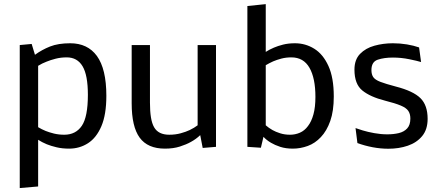

<svg xmlns="http://www.w3.org/2000/svg" viewBox="-20 -722 2165 944"><path d="M77.1 202.6V-500.5L135.7 -505.9L151.9 -452.6Q186 -477.5 226.1 -493.4Q266.1 -509.3 325.2 -509.3Q410.6 -509.3 456.1 -447.3Q502.9 -383.3 502.9 -251Q502.9 -158.7 478.5 -101.6Q454.1 -44.4 412.6 -17.8Q371.1 8.8 319.8 8.8Q286.1 8.8 258.3 2.2Q230.5 -4.4 210 -12.7Q186.5 -22.5 167.5 -34.7V194.8ZM295.9 -59.6Q352.5 -59.6 382.3 -103.5Q412.1 -147.5 412.1 -255.9Q412.1 -352.5 386 -396.2Q359.9 -439.9 308.1 -439.9Q278.8 -439.9 253.4 -433.3Q228 -426.8 209 -418.9Q187 -410.6 167.5 -398.4V-96.7Q184.6 -86.4 204.6 -78.1Q221.7 -71.3 245.1 -65.4Q268.6 -59.6 295.9 -59.6Z M791 8.8Q706.1 8.8 666.7 -45.2Q627.4 -99.1 627.4 -213.9V-500.5H717.3V-217.3Q717.3 -174.8 722.2 -144.8Q727.1 -114.7 737.8 -96.2Q758.8 -59.6 812 -59.6Q842.8 -59.6 868.4 -66.7Q894 -73.7 912.6 -82.5Q935.1 -93.3 951.7 -106V-500.5H1042V0L976.6 5.4L964.4 -57.6Q944.8 -38.6 918.9 -24.4Q896.5 -11.7 864.5 -1.5Q832.5 8.8 791 8.8Z M1419.9 8.8Q1384.8 8.8 1357.9 0Q1331.1 -8.8 1312.5 -20Q1290 -33.2 1275.4 -49.3L1262.7 4.4L1196.3 0V-692.4L1286.6 -701.7V-466.8Q1303.7 -478 1326.7 -487.8Q1345.7 -496.1 1371.8 -502.7Q1397.9 -509.3 1430.2 -509.3Q1481.9 -509.3 1525.1 -482.4Q1568.4 -455.6 1594.7 -397.9Q1621.1 -340.3 1621.1 -247.6Q1621.1 -176.3 1603.8 -127.2Q1586.4 -78.1 1557.6 -47.9Q1529.3 -17.6 1493.2 -4.4Q1457 8.8 1419.9 8.8ZM1406.2 -59.6Q1431.6 -59.6 1454.6 -69.6Q1477.5 -79.6 1494.1 -102.1Q1511.2 -124 1521 -159.4Q1530.8 -194.8 1530.8 -245.6Q1530.8 -337.9 1501.5 -388.9Q1472.2 -439.9 1412.6 -439.9Q1385.7 -439.9 1363 -433.8Q1340.3 -427.7 1323.2 -420.4Q1303.7 -411.6 1286.6 -401.4V-106Q1300.8 -93.3 1319.8 -82.5Q1335.4 -73.7 1357.4 -66.7Q1379.4 -59.6 1406.2 -59.6Z M1889.6 9.3Q1851.6 9.3 1812.5 2Q1773.4 -5.4 1737.3 -18.6L1728 -92.3Q1738.3 -88.4 1763.2 -80.8Q1788.1 -73.2 1820.3 -67.4Q1852.5 -61.5 1884.3 -61.5Q1915 -61.5 1940.7 -67.6Q1966.3 -73.7 1981.9 -90.6Q1997.6 -107.4 1997.6 -139.2Q1997.6 -162.1 1987.3 -177Q1977.1 -191.9 1950.2 -203.1Q1923.3 -214.4 1873 -227.1Q1800.3 -245.6 1761.5 -277.1Q1722.7 -308.6 1722.7 -379.4Q1722.7 -428.7 1750.2 -457Q1777.8 -485.4 1821 -497.3Q1864.3 -509.3 1911.6 -509.3Q1946.8 -509.3 1980.7 -503.7Q2014.6 -498 2040.5 -488.8L2050.3 -417Q2033.2 -422.4 1992.9 -430.7Q1952.6 -439 1912.1 -439Q1868.2 -439 1837.2 -428.5Q1806.2 -418 1806.2 -377.4Q1806.2 -356 1815.2 -342.8Q1824.2 -329.6 1850.1 -319.6Q1876 -309.6 1926.3 -296.4Q2011.7 -274.4 2047.1 -239.5Q2082.5 -204.6 2082.5 -137.7Q2082.5 -85.4 2055.7 -53Q2028.8 -20.5 1985.1 -5.6Q1941.4 9.3 1889.6 9.3Z"/></svg>

Font: Mako
Style: Regular
Weight: 400
Designer: vernon adams
Foundry: vernon adams
Version: Version 1.100; ttfautohint (v1.8.4.7-5d5b);gftools[0.9.33]